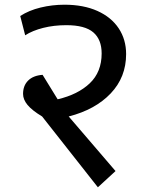

<svg xmlns="http://www.w3.org/2000/svg" viewBox="-20 -728 634 816"><path d="M272 -233 471 -1 396 68 159 -233Q116 -259 97 -282Q78 -305 78 -329Q78 -364 99.5 -385.5Q121 -407 161 -410L225 -306Q311 -326 361.5 -374Q412 -422 412 -501Q412 -560 376.5 -590.5Q341 -621 262 -621Q209 -621 163.5 -609.5Q118 -598 87 -578L66 -660Q103 -684 152.5 -696Q202 -708 254 -708Q335 -708 394 -681.5Q453 -655 484.5 -607.5Q516 -560 516 -498Q516 -400 450.5 -331Q385 -262 272 -233Z"/></svg>

Font: Amiko SemiBold
Style: Regular
Weight: 600
Designer: Pablo Impallari, Rodrigo Fuenzalida, Andres Torresi
Foundry: Impallari Type
Version: Version 1.001; ttfautohint (v1.3)